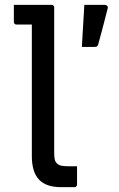

<svg xmlns="http://www.w3.org/2000/svg" viewBox="-20 -770 490 790"><path d="M37 -750Q45 -750 61.5 -750Q78 -750 97.5 -750Q117 -750 136.5 -750Q156 -750 170.5 -750Q185 -750 192 -750Q196 -750 198 -748.5Q200 -747 201.5 -745Q203 -743 203 -739Q203 -693 203 -633Q203 -573 203 -507Q203 -441 203 -374.5Q203 -308 203 -248Q203 -188 203 -142Q203 -125 205 -115Q207 -105 214 -98Q222 -90 233.5 -88Q245 -86 260 -86Q267 -86 274.5 -86Q282 -86 286 -86H297Q297 -69 297 -49Q297 -29 297 -11Q297 -7 295.5 -5Q294 -3 292 -1.5Q290 0 286 0Q282 0 272.5 0Q263 0 252 0Q241 0 231 0Q201 0 178.5 -7.5Q156 -15 141 -30.5Q126 -46 118.5 -70.5Q111 -95 111 -127Q111 -171 111 -226Q111 -281 111 -341.5Q111 -402 111 -462Q111 -522 111 -575.5Q111 -629 111 -669H103Q99 -669 88 -669Q77 -669 65.5 -669Q54 -669 48 -669Q43 -669 40 -672Q37 -675 37 -680Q37 -697 37 -714.5Q37 -732 37 -750ZM369 -577Q355 -577 344 -577Q333 -577 317 -577Q319 -615 320.5 -640Q322 -665 323.5 -690Q325 -715 327 -750Q341 -750 354.5 -750Q368 -750 381.5 -750Q395 -750 410 -750Q418 -750 421.5 -745.5Q425 -741 423 -735Q415 -702 409.5 -682.5Q404 -663 399 -642.5Q394 -622 384 -587Q383 -583 380 -580Q377 -577 369 -577Z"/></svg>

Font: Recursive
Style: Regular
Weight: 400
Version: Version 1.085